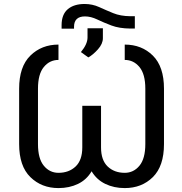

<svg xmlns="http://www.w3.org/2000/svg" viewBox="-20 -935 915 965"><path d="M657.7 -853.5V-791.5H634.3Q579.6 -792 540 -806.9Q500.5 -821.8 468.5 -837.2Q436.5 -852.5 407.2 -852.5Q352.5 -852.5 352.1 -800.8V-791H289.6V-808.6Q289.6 -862.3 320.6 -888.7Q351.6 -915 405.3 -915Q444.3 -915 478.5 -899.4Q512.7 -883.8 549.1 -868.9Q585.4 -854 634.8 -853.5ZM423.8 -646.5 386.7 -673.3Q419.9 -713.4 419.9 -746.6V-793H497.1V-743.2Q497.1 -714.8 472.2 -687Q447.3 -659.2 423.8 -646.5ZM393.6 -403.3H487.8V-194.3Q487.8 -129.9 521.2 -98.1Q554.7 -66.4 606.9 -66.4Q651.4 -66.4 680.9 -102.1Q710.4 -137.7 710.4 -210.9V-489.3Q710.4 -562.5 680.9 -598.1Q651.4 -633.8 606.9 -633.8V-710.9Q692.4 -710.9 748.3 -655.5Q804.2 -600.1 804.2 -489.3V-210.9Q804.2 -100.1 748.3 -44.9Q692.4 10.3 606.9 10.3Q552.7 10.3 509.3 -10.7Q465.8 -31.7 440.4 -74.2Q415.5 -31.7 372.1 -10.7Q328.6 10.3 273.9 10.3Q189 10.3 132.6 -44.9Q76.2 -100.1 76.2 -210.9V-489.3Q76.2 -600.1 132.6 -655.5Q189 -710.9 273.9 -710.9V-633.8Q229.5 -633.8 200.2 -598.1Q170.9 -562.5 170.9 -489.3V-210.9Q170.9 -137.7 200.2 -102.1Q229.5 -66.4 273.9 -66.4Q326.2 -66.4 359.9 -98.1Q393.6 -129.9 393.6 -194.3Z"/></svg>

Font: LXGW WenKai GB Screen
Style: Regular
Weight: 400
Designer: LXGW / Fontworks Inc.
Foundry: LXGW / Fontworks Inc.
Version: Version 1.321;February 19, 2024;FontCreator 14.0.0.2901 64-b